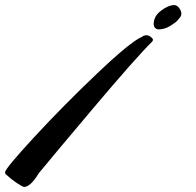

<svg xmlns="http://www.w3.org/2000/svg" viewBox="-67 -441 774 757"><path d="M621 -421Q632 -420 640 -408.5Q648 -397 648 -388Q648 -379 643 -372.5Q638 -366 631 -358.5Q624 -351 602.5 -338Q581 -325 557 -325Q539 -328 539 -347Q539 -377 568 -399Q597 -421 621 -421ZM28 296Q22 296 -1.5 280Q-25 264 -43 247Q-47 245 -47 238Q-46 223 67.5 100Q181 -23 314.5 -150Q448 -277 493 -296Q501 -302 510 -302Q519 -302 527.5 -295.5Q536 -289 536 -284.5Q536 -280 533 -277Q470 -215 302 -16Q134 183 86 242Q53 296 28 296Z"/></svg>

Font: Mr Dafoe
Style: Regular
Weight: 400
Designer: Alejandro Paul
Foundry: Alejandro Paul
Version: Version 1.000